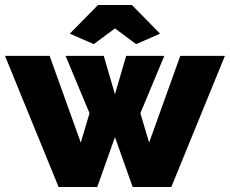

<svg xmlns="http://www.w3.org/2000/svg" viewBox="-30 -750 922 770"><path d="M693 -526H872L657 0H502L431 -200L360 0H205L-10 -526H169L294 -178L329 -296L233 -526H386L431 -372L476 -526H629L533 -296L568 -178ZM250 -615 363 -730H499L612 -615L516 -573L431 -636L346 -573Z"/></svg>

Font: Raleway Thin Black
Style: Regular
Weight: 900
Version: Version 4.026